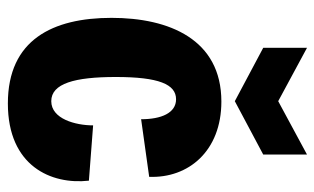

<svg xmlns="http://www.w3.org/2000/svg" viewBox="-180 -626 819 500"><g transform="rotate(90 230.0 -376.5)"><path d="M105 -766V-652L244 -578L383 -652V-766L244 -691ZM250 13C413 13 462 -100 451 -198L307 -209C307 -163 290 -100 244 -100C198 -100 181 -161 181 -268C181 -380 200 -425 239 -425C275 -425 291 -386 291 -334L441 -355C445 -457 374 -543 245 -543C83 -543 27 -407 27 -257C27 -104 84 13 250 13Z"/></g></svg>

Font: Bricolage Grotesque 10pt Condensed ExtraBold
Style: Regular
Weight: 800
Width: 3
Designer: Mathieu Triay
Foundry: Atelier Triay
Version: Version 1.000;gftools[0.9.29]